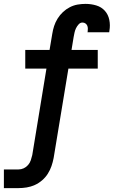

<svg xmlns="http://www.w3.org/2000/svg" viewBox="-47 -763 585 988"><path d="M-27 205V109H48Q62 109 75 103Q88 97 97.5 86Q107 75 111.5 61.5Q116 48 119 35L192 -410H83V-506H208L222 -589Q225 -609 231.5 -629Q238 -649 249.5 -667.5Q261 -686 277 -701Q293 -716 312.5 -726Q332 -736 352.5 -739.5Q373 -743 393 -743Q422 -743 448.5 -735Q475 -727 492.5 -707.5Q510 -688 515.5 -660.5Q521 -633 516 -605Q516 -603 515.5 -601Q515 -599 515 -597H403Q403 -597 403.5 -598Q404 -599 404 -599Q405 -607 405 -615.5Q405 -624 402 -631Q399 -638 392.5 -642.5Q386 -647 377 -647Q366 -647 357.5 -637.5Q349 -628 344 -617.5Q339 -607 336.5 -595.5Q334 -584 332 -573L321 -506H456V-410H305L229 50Q225 71 218 91.5Q211 112 199 131Q187 150 169.5 165Q152 180 132 189Q112 198 90.5 201.5Q69 205 48 205Z"/></svg>

Font: Iosevka Curly Slab Oblique
Style: Bold
Weight: 700
Italic angle: -9°
Monospace: yes
Designer: Belleve Invis
Foundry: Belleve Invis
Version: Version 11.1.0; ttfautohint (v1.8.3)